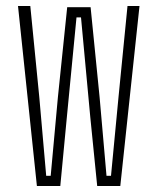

<svg xmlns="http://www.w3.org/2000/svg" viewBox="-20 -620 525 640"><path d="M103 0 40 -600H81L111 -296L134 -34H149L173 -296L204 -596H282L312 -296L335 -34H350L375 -296L405 -600H445L381 0H304L281 -229L250 -562H235L203 -231L181 0Z"/></svg>

Font: Big Shoulders Text Thin
Style: Regular
Weight: 100
Designer: Patric King
Foundry: XO Type Co
Version: Version 1.000; ttfautohint (v1.8.2)